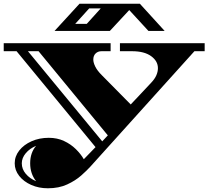

<svg xmlns="http://www.w3.org/2000/svg" viewBox="-50 -790 1128 1031"><path d="M207 221Q158 221 117.5 203Q77 185 53 154.5Q29 124 29 87Q29 49 53.5 18Q78 -13 119.5 -31.5Q161 -50 212 -50Q257 -50 293.5 -33Q330 -16 357 10.5Q384 37 400 65L463 0L39 -515H-30V-558H544V-515H495Q476 -515 463.5 -503Q451 -491 451 -470Q451 -454 461.5 -432.5Q472 -411 496 -387L652 -229L762 -346Q781 -366 789.5 -385.5Q798 -405 798 -424Q798 -462 761.5 -488.5Q725 -515 659 -515H594V-558H1049V-515H994L435 105Q417 125 386 152.5Q355 180 310.5 200.5Q266 221 207 221ZM499 -31 529 -63 157 -515H100ZM144 183Q112 143 112 87Q112 30 144 -7Q110 7 88.5 32.5Q67 58 67 87Q67 118 88.5 143.5Q110 169 144 183ZM243 -624 377 -770H701L834 -624H747L644 -736L540 -624ZM354 -662H416L491 -745H429Z"/></svg>

Font: Diplomata
Style: Regular
Weight: 400
Designer: Eduardo Rodriguez Tunni
Foundry: Eduardo Rodriguez Tunni
Version: Version 1.002; ttfautohint (v1.8.4.7-5d5b);gftools[0.9.23]